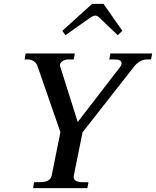

<svg xmlns="http://www.w3.org/2000/svg" viewBox="-20 -978 811 998"><path d="M304 -818 459 -958H518L616 -818L592 -795L499 -884Q486 -897 476 -897Q465 -897 446 -884L320 -795ZM157 -31H185Q214 -31 229.5 -39.5Q245 -48 249 -67L294 -291L175 -634Q170 -650 156 -659.5Q142 -669 126 -669H108L113 -700H369L363 -669H337Q315 -669 301.5 -657.5Q288 -646 293 -632L384 -344L603 -628Q612 -640 612 -649Q612 -659 603 -664Q594 -669 578 -669H548L554 -700H771L765 -669H744Q726 -669 708 -659Q690 -649 677 -632L409 -290L364 -67Q363 -64 363 -58Q363 -31 411 -31H440L434 0H152Z"/></svg>

Font: Taviraj Medium
Style: Italic
Weight: 500
Italic angle: -12°
Designer: Katatrad Team
Foundry: CadsonDemak
Version: Version 1.001